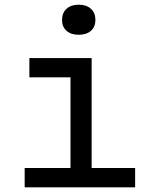

<svg xmlns="http://www.w3.org/2000/svg" viewBox="-20 -797 640 817"><path d="M85 0V-82H280V-468H105V-550H370V-82H555V0ZM315 -649Q282 -649 263 -666Q244 -683 244 -712Q244 -742 263 -759.5Q282 -777 315 -777Q348 -777 367 -759.5Q386 -742 386 -712Q386 -683 367 -666Q348 -649 315 -649Z"/></svg>

Font: JetBrainsMono NF
Style: Regular
Weight: 400
Designer: Philipp Nurullin, Konstantin Bulenkov
Foundry: JetBrains
Version: Version 2.251; ttfautohint (v1.8.3);Nerd Fonts 2.2.2